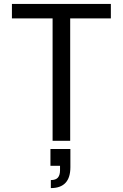

<svg xmlns="http://www.w3.org/2000/svg" viewBox="-20 -720 627 982"><path d="M249 0V-626H41V-700H547V-626H339V0ZM240 242V201Q265 201 276 188.5Q287 176 287 151V128H238V42H340V135Q340 242 240 242Z"/></svg>

Font: HostGroteskRegular
Style: Regular
Weight: 400
Designer: Doukan Karapınar based on Poppins by Indian Type Foundry, Jonny Pinhorn
Foundry: Element Type
Version: Version 1.001; ttfautohint (v1.8.4.7-5d5b)